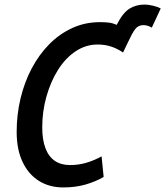

<svg xmlns="http://www.w3.org/2000/svg" viewBox="-20 -806 724 841"><path d="M257 15Q196 15 150 -14Q104 -43 78.5 -97.5Q53 -152 53 -228Q53 -304 70 -375Q87 -446 119 -506.5Q151 -567 196 -612.5Q241 -658 297 -683.5Q353 -709 418 -709Q439 -709 456.5 -707Q474 -705 491 -697Q518 -750 547 -768Q576 -786 614 -786Q630 -786 650.5 -781Q671 -776 684 -769L645 -685Q635 -691 625.5 -693.5Q616 -696 608 -696Q585 -696 571.5 -677.5Q558 -659 541 -622L519 -576Q494 -593 467 -602Q440 -611 407 -611Q356 -611 311.5 -581.5Q267 -552 234.5 -500.5Q202 -449 183.5 -383.5Q165 -318 165 -248Q165 -194 179 -157Q193 -120 220 -101.5Q247 -83 287 -83Q324 -83 358 -93Q392 -103 425 -121L434 -31Q398 -10 354 2.5Q310 15 257 15Z"/></svg>

Font: Ubuntu Sans Mono Medium
Style: Italic
Weight: 500
Italic angle: -13.5°
Monospace: yes
Designer: Dalton Maag Ltd
Foundry: Dalton Maag Ltd
Version: Version 1.006